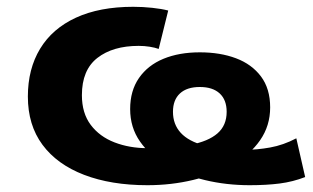

<svg xmlns="http://www.w3.org/2000/svg" viewBox="-20 -534 921 565"><path d="M414 11Q307 11 227.5 -19.5Q148 -50 105 -108Q62 -166 62 -250Q62 -331 98 -390.5Q134 -450 203.5 -482Q273 -514 372 -514Q400 -514 428 -511Q456 -508 475 -503L447 -390Q436 -394 420.5 -396.5Q405 -399 388 -399Q312 -399 266.5 -363.5Q221 -328 221 -254Q221 -201 247 -166.5Q273 -132 317 -115Q361 -98 414 -98Q488 -98 540.5 -108Q593 -118 620 -141.5Q647 -165 647 -205Q647 -240 626.5 -259Q606 -278 568 -278Q530 -278 509.5 -259Q489 -240 489 -205Q489 -168 512 -143Q535 -118 582 -105.5Q629 -93 699 -93Q736 -93 775 -100Q814 -107 852 -127L878 -13Q842 1 803 6Q764 11 715 11Q646 11 583.5 -4Q521 -19 471 -47.5Q421 -76 392 -117.5Q363 -159 363 -213Q363 -267 389 -304.5Q415 -342 461 -361Q507 -380 568 -380Q628 -380 674.5 -362.5Q721 -345 748 -309Q775 -273 775 -218Q775 -164 745.5 -121.5Q716 -79 664.5 -49.5Q613 -20 548.5 -4.5Q484 11 414 11Z"/></svg>

Font: Nunito Sans 7pt SemiExpanded ExtraBold
Style: Regular
Weight: 800
Width: 6
Designer: Vernon Adams
Foundry: Vernon Adams
Version: Version 3.101;gftools[0.9.27]